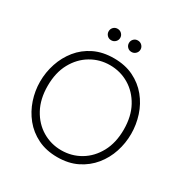

<svg xmlns="http://www.w3.org/2000/svg" viewBox="-208 -1100 1233 1279"><g transform="rotate(30 408.5 -461.0)"><path d="M486 -844Q467 -844 454.5 -857Q442 -870 442 -888Q442 -906 454.5 -919Q467 -932 486 -932Q505 -932 518 -919Q531 -906 531 -888Q531 -870 518 -857Q505 -844 486 -844ZM330 -844Q311 -844 298.5 -857Q286 -870 286 -888Q286 -906 298.5 -919Q311 -932 330 -932Q349 -932 362 -919Q375 -906 375 -888Q375 -870 362 -857Q349 -844 330 -844ZM408 10Q322 10 256.5 -22.5Q191 -55 147 -109.5Q103 -164 80.5 -231.5Q58 -299 58 -370Q58 -441 80.5 -509Q103 -577 147 -631.5Q191 -686 256.5 -718Q322 -750 408 -750Q494 -750 559.5 -718Q625 -686 669.5 -631.5Q714 -577 736 -509Q758 -441 758 -370Q758 -299 736 -231.5Q714 -164 669.5 -109.5Q625 -55 559.5 -22.5Q494 10 408 10ZM408 -43Q488 -43 554.5 -82.5Q621 -122 661 -195.5Q701 -269 701 -370Q701 -472 661 -545Q621 -618 554.5 -657.5Q488 -697 408 -697Q329 -697 262.5 -657.5Q196 -618 156 -545Q116 -472 116 -370Q116 -269 156 -195.5Q196 -122 262.5 -82.5Q329 -43 408 -43Z"/></g></svg>

Font: Be Vietnam Pro ExtraLight
Style: Regular
Weight: 200
Designer: Lam Bao, Tony Le, Vietanh Nguyen
Foundry: Yellow Type Foundry
Version: Version 1.002; ttfautohint (v1.8.3)